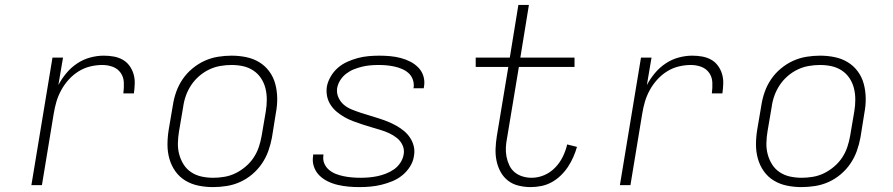

<svg xmlns="http://www.w3.org/2000/svg" viewBox="-20 -755 3640 783"><path d="M108 0 194 -520H237L218 -408Q231 -433 250.5 -456.5Q270 -480 295 -496.5Q320 -513 348 -520.5Q376 -528 403 -528Q424 -528 443.5 -524.5Q463 -521 479.5 -512Q496 -503 507.5 -487.5Q519 -472 524.5 -453.5Q530 -435 529.5 -415Q529 -395 526 -374H483Q486 -397 485 -419Q484 -441 472 -458Q460 -475 440 -482.5Q420 -490 397 -490Q373 -490 348 -484Q323 -478 300.5 -464Q278 -450 260 -430Q242 -410 229.5 -387Q217 -364 210 -340Q203 -316 199 -291L151 0Z M849 8Q818 8 789 2Q760 -4 736 -18.5Q712 -33 695.5 -56Q679 -79 671 -107Q663 -135 663 -165Q663 -195 668 -226L685 -326Q689 -353 698.5 -380Q708 -407 724.5 -431.5Q741 -456 764.5 -475.5Q788 -495 814.5 -507Q841 -519 869 -523.5Q897 -528 924 -528Q955 -528 984 -522Q1013 -516 1037 -501.5Q1061 -487 1078 -464Q1095 -441 1102.5 -413Q1110 -385 1110.5 -355Q1111 -325 1105 -294L1089 -194Q1084 -167 1074.5 -140Q1065 -113 1048.5 -88.5Q1032 -64 1009 -44.5Q986 -25 959.5 -13Q933 -1 904.5 3.5Q876 8 849 8ZM850 -30Q872 -30 895.5 -34Q919 -38 940.5 -48.5Q962 -59 981.5 -75.5Q1001 -92 1014.5 -112.5Q1028 -133 1035.5 -155.5Q1043 -178 1047 -201L1064 -301Q1068 -325 1068 -349Q1068 -373 1062.5 -395Q1057 -417 1044.5 -436Q1032 -455 1013 -467.5Q994 -480 971.5 -485Q949 -490 924 -490Q902 -490 878.5 -486Q855 -482 833 -471.5Q811 -461 792 -444.5Q773 -428 759.5 -407.5Q746 -387 738 -364.5Q730 -342 727 -319L710 -219Q706 -195 705.5 -171Q705 -147 711 -125Q717 -103 729 -84Q741 -65 760 -52.5Q779 -40 802 -35Q825 -30 850 -30Z M1446 8Q1423 8 1401 6Q1379 4 1357.5 -1Q1336 -6 1316.5 -15.5Q1297 -25 1282 -40Q1267 -55 1260 -76Q1253 -97 1257 -120V-125H1299V-122Q1296 -104 1302.5 -88.5Q1309 -73 1321.5 -62.5Q1334 -52 1349 -46Q1364 -40 1381 -36.5Q1398 -33 1415.5 -31.5Q1433 -30 1450 -30Q1467 -30 1484.5 -31.5Q1502 -33 1519 -36.5Q1536 -40 1554 -47Q1572 -54 1587 -64.5Q1602 -75 1612.5 -91Q1623 -107 1626 -124Q1630 -144 1622 -162Q1614 -180 1599 -192Q1584 -204 1566.5 -212Q1549 -220 1530.5 -225.5Q1512 -231 1493.5 -236.5Q1475 -242 1456.5 -248Q1438 -254 1419.5 -261Q1401 -268 1384.5 -277.5Q1368 -287 1353.5 -299Q1339 -311 1328.5 -327Q1318 -343 1314 -362Q1310 -381 1313 -402Q1317 -423 1329 -443.5Q1341 -464 1358.5 -479Q1376 -494 1397.5 -503.5Q1419 -513 1440 -518.5Q1461 -524 1483 -526Q1505 -528 1527 -528Q1549 -528 1571 -526Q1593 -524 1614 -518.5Q1635 -513 1653.5 -503.5Q1672 -494 1686.5 -479Q1701 -464 1707 -443.5Q1713 -423 1709 -401L1708 -395H1666L1667 -399Q1669 -415 1663.5 -430.5Q1658 -446 1646.5 -456.5Q1635 -467 1620 -473.5Q1605 -480 1589 -483.5Q1573 -487 1557 -488.5Q1541 -490 1524 -490Q1507 -490 1490 -488.5Q1473 -487 1456.5 -483Q1440 -479 1423.5 -472.5Q1407 -466 1392.5 -455Q1378 -444 1368 -428.5Q1358 -413 1355 -396Q1352 -376 1360 -358Q1368 -340 1382 -328Q1396 -316 1414.5 -308.5Q1433 -301 1451.5 -295Q1470 -289 1488.5 -283.5Q1507 -278 1525.5 -272Q1544 -266 1561.5 -259Q1579 -252 1596 -242.5Q1613 -233 1627.5 -221Q1642 -209 1652.5 -193Q1663 -177 1667.5 -158Q1672 -139 1668 -118Q1665 -96 1652 -75.5Q1639 -55 1620.5 -40Q1602 -25 1580 -16Q1558 -7 1535.5 -1.5Q1513 4 1490.5 6Q1468 8 1446 8Z M2144 8Q2119 8 2094.5 2Q2070 -4 2051.5 -18.5Q2033 -33 2021.5 -54Q2010 -75 2005 -99Q2000 -123 2001 -148.5Q2002 -174 2006 -199L2053 -482H1920V-520H2059L2094 -735H2137L2102 -520H2323V-482H2096L2048 -193Q2044 -173 2043 -154Q2042 -135 2045.5 -116.5Q2049 -98 2057 -81Q2065 -64 2079 -52.5Q2093 -41 2111 -35.5Q2129 -30 2148 -30Q2174 -30 2199 -40.5Q2224 -51 2243.5 -71Q2263 -91 2275 -115.5Q2287 -140 2293 -166L2333 -156Q2327 -135 2318 -114.5Q2309 -94 2296.5 -75Q2284 -56 2267 -39.5Q2250 -23 2230 -12Q2210 -1 2188 3.5Q2166 8 2144 8Z M2508 0 2594 -520H2637L2618 -408Q2631 -433 2650.5 -456.5Q2670 -480 2695 -496.5Q2720 -513 2748 -520.5Q2776 -528 2803 -528Q2824 -528 2843.5 -524.5Q2863 -521 2879.5 -512Q2896 -503 2907.5 -487.5Q2919 -472 2924.5 -453.5Q2930 -435 2929.5 -415Q2929 -395 2926 -374H2883Q2886 -397 2885 -419Q2884 -441 2872 -458Q2860 -475 2840 -482.5Q2820 -490 2797 -490Q2773 -490 2748 -484Q2723 -478 2700.5 -464Q2678 -450 2660 -430Q2642 -410 2629.5 -387Q2617 -364 2610 -340Q2603 -316 2599 -291L2551 0Z M3249 8Q3218 8 3189 2Q3160 -4 3136 -18.5Q3112 -33 3095.5 -56Q3079 -79 3071 -107Q3063 -135 3063 -165Q3063 -195 3068 -226L3085 -326Q3089 -353 3098.5 -380Q3108 -407 3124.5 -431.5Q3141 -456 3164.5 -475.5Q3188 -495 3214.5 -507Q3241 -519 3269 -523.5Q3297 -528 3324 -528Q3355 -528 3384 -522Q3413 -516 3437 -501.5Q3461 -487 3478 -464Q3495 -441 3502.5 -413Q3510 -385 3510.5 -355Q3511 -325 3505 -294L3489 -194Q3484 -167 3474.5 -140Q3465 -113 3448.5 -88.5Q3432 -64 3409 -44.5Q3386 -25 3359.5 -13Q3333 -1 3304.5 3.5Q3276 8 3249 8ZM3250 -30Q3272 -30 3295.5 -34Q3319 -38 3340.5 -48.5Q3362 -59 3381.5 -75.5Q3401 -92 3414.5 -112.5Q3428 -133 3435.5 -155.5Q3443 -178 3447 -201L3464 -301Q3468 -325 3468 -349Q3468 -373 3462.5 -395Q3457 -417 3444.5 -436Q3432 -455 3413 -467.5Q3394 -480 3371.5 -485Q3349 -490 3324 -490Q3302 -490 3278.5 -486Q3255 -482 3233 -471.5Q3211 -461 3192 -444.5Q3173 -428 3159.5 -407.5Q3146 -387 3138 -364.5Q3130 -342 3127 -319L3110 -219Q3106 -195 3105.5 -171Q3105 -147 3111 -125Q3117 -103 3129 -84Q3141 -65 3160 -52.5Q3179 -40 3202 -35Q3225 -30 3250 -30Z"/></svg>

Font: Iosevka Extralight Extended
Style: Italic
Weight: 200
Width: 7
Italic angle: -9°
Monospace: yes
Designer: Belleve Invis
Foundry: Belleve Invis
Version: Version 32.5.0; ttfautohint (v1.8.4)